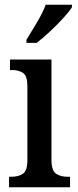

<svg xmlns="http://www.w3.org/2000/svg" viewBox="-20 -786 326 806"><path d="M18 0V-44H28Q57 -44 76 -56.5Q95 -69 95 -113V-424Q95 -467 77 -479.5Q59 -492 31 -492H22V-536H196V-116Q196 -70 215 -57Q234 -44 263 -44H274V0ZM91 -619Q112 -653 135.5 -692.5Q159 -732 172 -766H282V-756Q272 -739 246.5 -711Q221 -683 190.5 -654.5Q160 -626 134 -606H91Z"/></svg>

Font: Noto Serif Tamil Condensed Medium
Style: Regular
Weight: 500
Width: 3
Designer: Indian Type Foundry, Tom Grace, and the Monotype Design Team
Foundry: Monotype Imaging Inc.
Version: Version 2.004; ttfautohint (v1.8.4.7-5d5b)